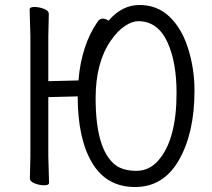

<svg xmlns="http://www.w3.org/2000/svg" viewBox="-20 -733 851 771"><path d="M444 -70Q475 -47 527.5 -47Q580 -47 616 -89Q689 -172 689 -360Q689 -481 654 -560Q615 -648 535 -648Q511 -648 481.5 -628.5Q452 -609 425 -570Q364 -482 364 -339Q364 -131 444 -70ZM100 -17 102 -106V-589L99 -695Q99 -705 118 -705Q137 -705 156.5 -697.5Q176 -690 176 -677L174 -588V-407L295 -410Q307 -552 372 -646Q380 -658 392.5 -658Q405 -658 416 -650Q470 -713 540.5 -713Q611 -713 660.5 -666Q710 -619 735.5 -538Q761 -457 761 -369Q761 -200 699 -91Q637 18 522.5 18Q408 18 350 -79Q292 -176 292 -346L174 -343V-105L177 1Q177 11 158 11Q139 11 119.5 3.5Q100 -4 100 -17Z"/></svg>

Font: ToneOZ-Pinyin-WenKai-Regular
Style: Regular
Weight: 400
Designer: Fontworks Inc.
Foundry: ToneOZ
Version: Version 0.240331